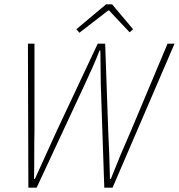

<svg xmlns="http://www.w3.org/2000/svg" viewBox="-20 -860 820 880"><path d="M110 0H148L368 -472C392 -526 416 -574 436 -628H440C440 -574 442 -526 442 -472L458 0H496L780 -660H748L580 -260C548 -188 518 -116 488 -40H484C482 -116 480 -188 476 -260L462 -660H428L240 -260C208 -188 174 -116 140 -40H136C138 -116 136 -188 138 -260V-660H108ZM344 -710 476 -812H480L574 -712L590 -726L494 -840H466L330 -726Z"/></svg>

Font: Source Sans Pro ExtraLight
Style: Italic
Weight: 200
Italic angle: -11°
Designer: Paul D. Hunt
Foundry: Adobe Systems Incorporated
Version: Version 3.006;hotconv 1.0.111;makeotfexe 2.5.65597